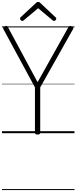

<svg xmlns="http://www.w3.org/2000/svg" viewBox="-20 -1361 781 1962"><path d="M364 14Q337 14 337 -5V-468L15 -1063Q10 -1072 13 -1079Q16 -1086 28 -1092Q42 -1098 49 -1096Q56 -1094 62 -1082L364 -521L677 -1080Q685 -1094 692.5 -1096Q700 -1098 712 -1092Q725 -1086 728 -1079Q731 -1072 726 -1063L391 -468V-5Q391 14 364 14ZM208 -1147Q200 -1147 192.5 -1154.5Q185 -1162 185 -1170Q185 -1173 186 -1176.5Q187 -1180 190 -1184L345 -1328Q350 -1334 355.5 -1337.5Q361 -1341 370 -1341Q379 -1341 384 -1337.5Q389 -1334 395 -1328L550 -1182Q553 -1179 554 -1176Q555 -1173 555 -1170Q555 -1162 547.5 -1154.5Q540 -1147 533 -1147Q528 -1147 524 -1149Q520 -1151 516 -1155L370 -1277L224 -1155Q220 -1151 216 -1149Q212 -1147 208 -1147ZM0 571H741V581H0ZM0 -20H741V0H0ZM0 -505H741V-500H0ZM0 -1091H741V-1081H0Z"/></svg>

Font: Playwrite PT Guides
Style: Regular
Weight: 400
Designer: Veronika Burian, José Scaglione
Foundry: TypeTogether
Version: Version 1.003